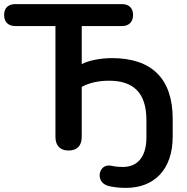

<svg xmlns="http://www.w3.org/2000/svg" viewBox="-23 -725 913 935"><path d="M590 190C728 190 818 101 818 -60V-146C818 -345 713 -442 522 -442C466 -442 408 -430 375 -413V-598H570C605 -598 625 -618 625 -652C625 -686 605 -705 570 -705H52C17 -705 -3 -686 -3 -652C-3 -618 17 -598 52 -598H247V-58C247 -16 270 8 311 8C353 8 375 -16 375 -58V-302C412 -322 458 -332 508 -332C626 -332 690 -274 690 -140V-55C690 38 647 88 576 88C554 88 537 86 517 82C458 70 437 161 503 180C528 187 563 190 590 190Z"/></svg>

Font: Nunito
Style: Bold
Weight: 700
Designer: Vernon Adams
Foundry: Vernon Adams
Version: Version 3.602